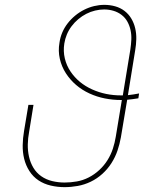

<svg xmlns="http://www.w3.org/2000/svg" viewBox="-20 -763 640 791"><path d="M246 8Q217 8 189 1.5Q161 -5 138.5 -20Q116 -35 101 -58.5Q86 -82 79.5 -109Q73 -136 73.5 -165Q74 -194 79 -223L97 -331H118L100 -220Q95 -194 94.5 -168Q94 -142 99.5 -117.5Q105 -93 117.5 -72Q130 -51 150 -37Q170 -23 195 -17Q220 -11 246 -11Q246 -11 246 -11Q246 -11 246 -11Q271 -11 296.5 -15.5Q322 -20 345.5 -32Q369 -44 389 -62.5Q409 -81 423 -103.5Q437 -126 445 -150.5Q453 -175 457 -200L482 -351Q482 -351 481 -351Q480 -351 479 -351Q445 -351 412 -357.5Q379 -364 348.5 -378Q318 -392 293.5 -413Q269 -434 251.5 -461Q234 -488 226.5 -520.5Q219 -553 225 -587Q228 -609 236.5 -629Q245 -649 258.5 -666.5Q272 -684 289.5 -698.5Q307 -713 327 -723Q347 -733 368 -738Q389 -743 410 -743Q433 -743 454.5 -737Q476 -731 493 -718Q510 -705 521 -686.5Q532 -668 537 -646.5Q542 -625 541.5 -602Q541 -579 537 -556L507 -371Q518 -372 530 -374Q542 -376 553 -378L550 -358Q538 -356 526.5 -354.5Q515 -353 504 -352L478 -197Q473 -169 464 -142.5Q455 -116 439.5 -91.5Q424 -67 402 -47Q380 -27 354 -14.5Q328 -2 300.5 3Q273 8 246 8ZM479 -370Q481 -370 482.5 -370Q484 -370 486 -370L517 -559Q520 -579 521 -599Q522 -619 518 -638Q514 -657 505 -673.5Q496 -690 481 -701.5Q466 -713 447.5 -718.5Q429 -724 409 -724Q391 -724 372 -719.5Q353 -715 335.5 -706Q318 -697 302.5 -684Q287 -671 275 -655Q263 -639 255.5 -621Q248 -603 245 -584Q240 -552 247 -522.5Q254 -493 270.5 -468.5Q287 -444 309.5 -425.5Q332 -407 360 -394.5Q388 -382 417.5 -376Q447 -370 479 -370Z"/></svg>

Font: Iosevka Etoile Thin Oblique
Style: Regular
Weight: 100
Italic angle: -9°
Designer: Belleve Invis
Foundry: Belleve Invis
Version: Version 15.5.2; ttfautohint (v1.8.4)